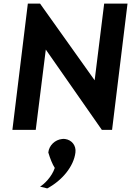

<svg xmlns="http://www.w3.org/2000/svg" viewBox="-20 -723 730 1069"><path d="M547 0H604L690 -703H560L507 -276L203 -703H135L49 0H179L235 -447ZM400 126C405 87 379 56 343 51C337 50 331 50 325 51C287 55 253 86 249 126C259 160 272 192 285 212C268 263 224 304 203 316C217 320 230 323 243 326C326 282 391 203 400 126Z"/></svg>

Font: Bluebird
Style: Obl
Weight: 400
Designer: Jasper
Foundry: Cannot Into Space Fonts
Version: Version 0.98